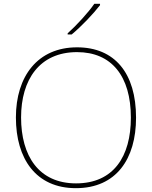

<svg xmlns="http://www.w3.org/2000/svg" viewBox="-20 -972 794 1002"><path d="M502 -945V-952H472C443 -909 378 -838 333 -798V-792H354C407 -836 467 -900 502 -945ZM690 -358C690 -590 579 -725 382 -725C177 -725 63 -574 63 -359C63 -143 168 10 376 10C587 10 690 -143 690 -358ZM90 -359C90 -556 186 -700 382 -700C562 -700 663 -575 663 -358C663 -156 573 -15 377 -15C182 -15 90 -159 90 -359Z"/></svg>

Font: Noto Kufi Arabic Thin
Style: Regular
Weight: 100
Designer: Monotype Design Team, David Williams, Khaled Hosny
Foundry: Google LLC
Version: Version 2.109